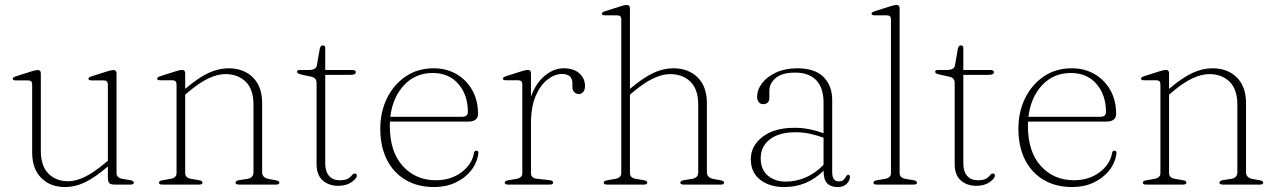

<svg xmlns="http://www.w3.org/2000/svg" viewBox="-20 -746 5166 776"><path d="M110 -130V-404.5Q110 -421 94 -421H45Q31.5 -421 31.5 -427.5Q31.5 -433.5 44 -437.5L107 -457.5Q124 -463 132.5 -463Q145 -463 145 -449V-137Q145 -75 175.8 -44.2Q206.5 -13.5 256 -13.5Q286.5 -13.5 322.2 -30.8Q358 -48 403.5 -86L416 -96.5V-404.5Q416 -421 400 -421H351Q337.5 -421 337.5 -427.5Q337.5 -433.5 350 -437.5L413 -457.5Q430 -463 438.5 -463Q451 -463 451 -449V-46.5Q451 -27 475.5 -23L505.5 -18Q521 -15.5 521 -8Q521 0 507.5 0H443.5Q427.5 0 421.8 -5.8Q416 -11.5 416 -30V-73.5L414.5 -72Q362 -27 322.2 -8.5Q282.5 10 243.5 10Q183 10 146.5 -27Q110 -64 110 -130Z M728.5 -449.5V-386.5L730 -388Q783 -433 823.5 -451.5Q864 -470 903.5 -470Q965 -470 1002.2 -433Q1039.5 -396 1039.5 -330V-49.5Q1039.5 -27.5 1067 -22.5L1094.5 -17.5Q1109 -15 1109 -8Q1109 0 1096.5 0H945.5Q932 0 932 -8Q932 -15.5 947 -18L979 -23Q1004.5 -27 1004.5 -49.5V-323Q1004.5 -385 973 -415.8Q941.5 -446.5 891 -446.5Q860 -446.5 823.2 -429.5Q786.5 -412.5 741 -374L728.5 -363.5V-46.5Q728.5 -27 753 -23L783 -18Q798.5 -15.5 798.5 -8Q798.5 0 785 0H635Q622.5 0 622.5 -8Q622.5 -15 637 -17.5L669 -23Q693.5 -27.5 693.5 -46V-405Q693.5 -421.5 677.5 -421.5H628.5Q615 -421.5 615 -428Q615 -434 627.5 -438L690.5 -458Q707.5 -463.5 716 -463.5Q728.5 -463.5 728.5 -449.5Z M1236 -436.5 1203 -443.5Q1189 -446.5 1184.8 -449.5Q1180.5 -452.5 1180.5 -456Q1180.5 -463 1191.5 -463H1226Q1257.5 -463 1260.5 -481L1272 -547Q1274.5 -562.5 1284.5 -562.5Q1294.5 -562.5 1294.5 -552.5V-463H1405Q1418 -463 1418 -454.5Q1418 -443.5 1397 -443.5H1294.5V-85.5Q1294.5 -52.5 1310 -35Q1325.5 -17.5 1352 -17.5Q1376.5 -17.5 1387 -24.2Q1397.5 -31 1402.5 -37.8Q1407.5 -44.5 1414.5 -44.5Q1422 -44.5 1422 -36Q1422 -25 1401 -10Q1380 5 1347 5Q1309 5 1284.2 -16.8Q1259.5 -38.5 1259.5 -82.5V-409.5Q1259.5 -420.5 1254.5 -427Q1249.5 -433.5 1236 -436.5Z M1912 -285.5Q1912 -254.5 1871 -254.5H1556Q1555.5 -246 1555.5 -237.5Q1555.5 -132.5 1607.8 -75Q1660 -17.5 1741.5 -17.5Q1802 -17.5 1844.8 -49.5Q1887.5 -81.5 1895.5 -127Q1897 -137 1905 -137Q1914.5 -137 1913.5 -126.5Q1908.5 -88 1884 -57Q1859.5 -26 1820.8 -8Q1782 10 1734.5 10Q1668 10 1619 -19Q1570 -48 1543.5 -101Q1517 -154 1517 -225.5Q1517 -293.5 1544 -348.8Q1571 -404 1619.5 -437Q1668 -470 1733 -470Q1784 -470 1824.5 -446.8Q1865 -423.5 1888.5 -382Q1912 -340.5 1912 -285.5ZM1729 -451Q1659 -451 1613 -401.8Q1567 -352.5 1557.5 -274H1847.5Q1871 -274 1871 -293.5Q1871 -362.5 1832.5 -406.8Q1794 -451 1729 -451Z M2126 -449.5V-355.5Q2145.5 -410 2182 -440Q2218.5 -470 2258 -470Q2298.5 -470 2321.5 -449.5Q2344.5 -429 2344.5 -398Q2344.5 -384 2337.5 -375Q2330.5 -366 2319.5 -366Q2308.5 -366 2301 -373.5Q2293.5 -381 2293.5 -394.5V-409Q2293.5 -447 2251 -447Q2221.5 -447 2192.5 -424.2Q2163.5 -401.5 2144.8 -357.5Q2126 -313.5 2126 -248.5V-46.5Q2126 -26 2150.5 -23.5L2200 -18Q2215.5 -16.5 2215.5 -8Q2215.5 0 2202 0H2032.5Q2020 0 2020 -8Q2020 -15 2034.5 -17.5L2066.5 -23Q2091 -27 2091 -46V-405Q2091 -421.5 2075 -421.5H2026Q2012.5 -421.5 2012.5 -428Q2012.5 -434 2025 -438L2088 -458Q2105 -463.5 2113.5 -463.5Q2126 -463.5 2126 -449.5Z M2526 -712V-386.5L2527.5 -388Q2581 -433 2621.2 -451.5Q2661.5 -470 2701 -470Q2762.5 -470 2799.8 -433Q2837 -396 2837 -330V-49.5Q2837 -27.5 2864.5 -22.5L2892 -17.5Q2906.5 -15 2906.5 -8Q2906.5 0 2894 0H2743Q2729.5 0 2729.5 -8Q2729.5 -15.5 2744.5 -18L2776.5 -23Q2802 -27 2802 -49.5V-323Q2802 -385 2770.5 -415.8Q2739 -446.5 2688.5 -446.5Q2657.5 -446.5 2621 -429.5Q2584.5 -412.5 2538.5 -374L2526 -363.5V-46.5Q2526 -27 2550.5 -23L2580.5 -18Q2596 -15.5 2596 -8Q2596 0 2582.5 0H2432.5Q2420 0 2420 -8Q2420 -15 2434.5 -17.5L2466.5 -23Q2491 -27.5 2491 -46V-667.5Q2491 -684 2475 -684H2426Q2412.5 -684 2412.5 -690.5Q2412.5 -696.5 2425 -700.5L2488 -720.5Q2505 -726 2513.5 -726Q2526 -726 2526 -712Z M3014.5 -102.5Q3014.5 -156 3061.8 -192.8Q3109 -229.5 3191.5 -229.5Q3224 -229.5 3253.5 -223.2Q3283 -217 3308.5 -207.5V-331.5Q3308.5 -391 3279 -421.8Q3249.5 -452.5 3194.5 -452.5Q3140 -452.5 3114.8 -430.5Q3089.5 -408.5 3089.5 -379V-350Q3089.5 -337.5 3082.2 -331.2Q3075 -325 3064 -325Q3053.5 -325 3046.8 -333.2Q3040 -341.5 3040 -354Q3040 -383.5 3060.2 -410Q3080.5 -436.5 3117 -453.2Q3153.5 -470 3202 -470Q3273.5 -470 3308.5 -434.8Q3343.5 -399.5 3343.5 -341.5V-50Q3343.5 -29.5 3350.8 -21.2Q3358 -13 3369.5 -13Q3384.5 -13 3390 -19.5Q3395.5 -26 3399 -32Q3403.5 -39.5 3408.5 -39.5Q3415 -39.5 3415 -30.5Q3415 -16.5 3402.2 -3.2Q3389.5 10 3366 10Q3337 10 3322.8 -5.5Q3308.5 -21 3308.5 -56Q3242 10 3150 10Q3091 10 3052.8 -19.2Q3014.5 -48.5 3014.5 -102.5ZM3054.5 -106.5Q3054.5 -61 3083.2 -36.5Q3112 -12 3156 -12Q3197.5 -12 3237 -29.2Q3276.5 -46.5 3308.5 -80V-189.5Q3283.5 -198.5 3255.5 -205Q3227.5 -211.5 3195.5 -211.5Q3129 -211.5 3091.8 -183Q3054.5 -154.5 3054.5 -106.5Z M3616 -712V-46.5Q3616 -27 3640.5 -23L3670.5 -18Q3686 -15.5 3686 -8Q3686 0 3672.5 0H3522.5Q3510 0 3510 -8Q3510 -15 3524.5 -17.5L3556.5 -23Q3581 -27.5 3581 -46V-667.5Q3581 -684 3565 -684H3516Q3502.5 -684 3502.5 -690.5Q3502.5 -696.5 3515 -700.5L3578 -720.5Q3595 -726 3603.5 -726Q3616 -726 3616 -712Z M3815 -436.5 3782 -443.5Q3768 -446.5 3763.8 -449.5Q3759.5 -452.5 3759.5 -456Q3759.5 -463 3770.5 -463H3805Q3836.5 -463 3839.5 -481L3851 -547Q3853.5 -562.5 3863.5 -562.5Q3873.5 -562.5 3873.5 -552.5V-463H3984Q3997 -463 3997 -454.5Q3997 -443.5 3976 -443.5H3873.5V-85.5Q3873.5 -52.5 3889 -35Q3904.5 -17.5 3931 -17.5Q3955.5 -17.5 3966 -24.2Q3976.5 -31 3981.5 -37.8Q3986.5 -44.5 3993.5 -44.5Q4001 -44.5 4001 -36Q4001 -25 3980 -10Q3959 5 3926 5Q3888 5 3863.2 -16.8Q3838.5 -38.5 3838.5 -82.5V-409.5Q3838.5 -420.5 3833.5 -427Q3828.5 -433.5 3815 -436.5Z M4491 -285.5Q4491 -254.5 4450 -254.5H4135Q4134.5 -246 4134.5 -237.5Q4134.5 -132.5 4186.8 -75Q4239 -17.5 4320.5 -17.5Q4381 -17.5 4423.8 -49.5Q4466.5 -81.5 4474.5 -127Q4476 -137 4484 -137Q4493.5 -137 4492.5 -126.5Q4487.5 -88 4463 -57Q4438.5 -26 4399.8 -8Q4361 10 4313.5 10Q4247 10 4198 -19Q4149 -48 4122.5 -101Q4096 -154 4096 -225.5Q4096 -293.5 4123 -348.8Q4150 -404 4198.5 -437Q4247 -470 4312 -470Q4363 -470 4403.5 -446.8Q4444 -423.5 4467.5 -382Q4491 -340.5 4491 -285.5ZM4308 -451Q4238 -451 4192 -401.8Q4146 -352.5 4136.5 -274H4426.5Q4450 -274 4450 -293.5Q4450 -362.5 4411.5 -406.8Q4373 -451 4308 -451Z M4705 -449.5V-386.5L4706.5 -388Q4759.5 -433 4800 -451.5Q4840.5 -470 4880 -470Q4941.5 -470 4978.8 -433Q5016 -396 5016 -330V-49.5Q5016 -27.5 5043.5 -22.5L5071 -17.5Q5085.5 -15 5085.5 -8Q5085.5 0 5073 0H4922Q4908.5 0 4908.5 -8Q4908.5 -15.5 4923.5 -18L4955.5 -23Q4981 -27 4981 -49.5V-323Q4981 -385 4949.5 -415.8Q4918 -446.5 4867.5 -446.5Q4836.5 -446.5 4799.8 -429.5Q4763 -412.5 4717.5 -374L4705 -363.5V-46.5Q4705 -27 4729.5 -23L4759.5 -18Q4775 -15.5 4775 -8Q4775 0 4761.5 0H4611.5Q4599 0 4599 -8Q4599 -15 4613.5 -17.5L4645.5 -23Q4670 -27.5 4670 -46V-405Q4670 -421.5 4654 -421.5H4605Q4591.5 -421.5 4591.5 -428Q4591.5 -434 4604 -438L4667 -458Q4684 -463.5 4692.5 -463.5Q4705 -463.5 4705 -449.5Z"/></svg>

Font: Fraunces 9pt Thin
Style: Regular
Weight: 100
Version: Version 1.000;[b76b70a41]